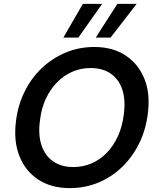

<svg xmlns="http://www.w3.org/2000/svg" viewBox="-20 -953 809 985"><path d="M338 12Q243 12 176.5 -31.5Q110 -75 79.5 -152.5Q49 -230 62 -332Q72 -414 106.5 -483.5Q141 -553 195 -604Q249 -655 317.5 -683.5Q386 -712 463 -712Q559 -712 625 -668Q691 -624 721.5 -547Q752 -470 738 -368Q728 -286 693.5 -216.5Q659 -147 605.5 -95.5Q552 -44 484 -16Q416 12 338 12ZM356 -96Q406 -96 450 -115Q494 -134 528.5 -170Q563 -206 585.5 -255.5Q608 -305 615 -366Q625 -440 607.5 -493Q590 -546 548.5 -575Q507 -604 445 -604Q395 -604 351 -585Q307 -566 272 -530Q237 -494 214.5 -445Q192 -396 185 -335Q175 -261 193 -207.5Q211 -154 253 -125Q295 -96 356 -96ZM471 -760 582 -933H681L547 -760ZM305 -760 405 -933H504L382 -760Z"/></svg>

Font: DM Sans 11pt SemiBold
Style: Italic
Weight: 600
Italic angle: -10°
Version: Version 4.004;gftools[0.9.30]